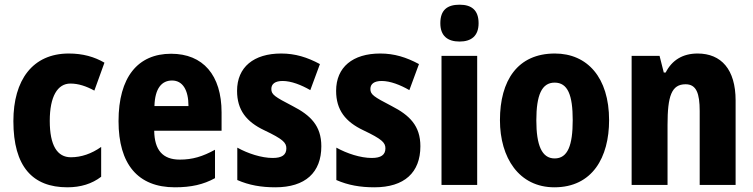

<svg xmlns="http://www.w3.org/2000/svg" viewBox="-20 -788 3210 818"><path d="M267 10C324 10 372 -5 411 -35V-162C370 -133 326 -118 282 -118C224 -118 192 -168 192 -273C192 -377 225 -432 280 -432C314 -432 347 -421 382 -402L425 -521C382 -546 333 -560 273 -560C119 -560 37 -447 37 -272C37 -78 119 10 267 10Z M709 -559C567 -559 485 -459 485 -272C485 -89 567 10 725 10C795 10 847 -2 896 -29V-150C843 -121 800 -108 746 -108C673 -108 638 -149 637 -231H924V-309C924 -468 845 -559 709 -559ZM713 -445C758 -445 783 -405 783 -336H638C640 -413 670 -445 713 -445Z M1349 -165C1349 -252 1303 -297 1227 -336C1150 -376 1136 -385 1136 -409C1136 -431 1153 -443 1184 -443C1221 -443 1264 -426 1302 -404L1343 -515C1289 -544 1238 -560 1178 -560C1061 -560 990 -502 990 -401C990 -319 1030 -269 1106 -233C1186 -195 1200 -180 1200 -156C1200 -128 1181 -115 1142 -115C1094 -115 1036 -134 991 -159V-21C1041 1 1093 10 1153 10C1281 10 1349 -53 1349 -165Z M1771 -165C1771 -252 1725 -297 1649 -336C1572 -376 1558 -385 1558 -409C1558 -431 1575 -443 1606 -443C1643 -443 1686 -426 1724 -404L1765 -515C1711 -544 1660 -560 1600 -560C1483 -560 1412 -502 1412 -401C1412 -319 1452 -269 1528 -233C1608 -195 1622 -180 1622 -156C1622 -128 1603 -115 1564 -115C1516 -115 1458 -134 1413 -159V-21C1463 1 1515 10 1575 10C1703 10 1771 -53 1771 -165Z M1938 -768C1885 -768 1856 -745 1856 -689C1856 -635 1887 -611 1938 -611C1988 -611 2019 -635 2019 -689C2019 -744 1990 -768 1938 -768ZM2013 -550H1861V0H2013Z M2575 -276C2575 -458 2482 -560 2344 -560C2185 -560 2110 -445 2110 -276C2110 -116 2191 10 2342 10C2504 10 2575 -118 2575 -276ZM2265 -275C2265 -383 2288 -436 2343 -436C2399 -436 2420 -383 2420 -276C2420 -169 2399 -113 2343 -113C2288 -113 2265 -170 2265 -275Z M2952 -560C2889 -560 2843 -532 2816 -479H2808L2790 -550H2671V0H2824V-256C2824 -379 2841 -429 2901 -429C2947 -429 2961 -390 2961 -315V0H3114V-360C3114 -492 3053 -560 2952 -560Z"/></svg>

Font: Noto Sans Myanmar UI Condensed ExtraBold
Style: Regular
Weight: 800
Width: 3
Designer: Monotype Design Team
Foundry: Monotype Imaging Inc.
Version: Version 2.103